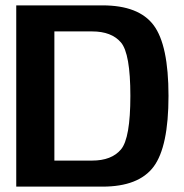

<svg xmlns="http://www.w3.org/2000/svg" viewBox="-20 -695 685 715"><path d="M40.5 0H361.5Q496.5 0 552 -74.2Q607.5 -148.5 607.5 -338Q607.5 -527 552.2 -601Q497 -675 361.5 -675H40.5ZM182.5 -97V-578H323Q395.5 -578 430.5 -536.8Q465.5 -495.5 465.5 -338Q465.5 -180 430.5 -138.5Q395.5 -97 323 -97Z"/></svg>

Font: Anybody Thin SemiBold
Style: Regular
Weight: 600
Version: Version 1.113;gftools[0.9.25]